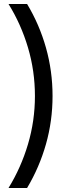

<svg xmlns="http://www.w3.org/2000/svg" viewBox="-20 -727 352 958"><path d="M242.2 -248Q242.2 -372.1 209.5 -488.3Q176.8 -604.5 115.2 -707H22.5Q85 -606.4 119.6 -489.7Q154.3 -373 154.3 -248Q154.3 -124 119.6 -7.3Q85 109.4 22.5 210.9H115.2Q176.8 107.4 209.5 -8.3Q242.2 -124 242.2 -248Z"/></svg>

Font: Wanted Sans Std Variable
Style: Regular
Weight: 400
Designer: Original Design by Kil Hyung-jin and Kang Hanbin, Wanted Lab, Inc;
Foundry: Wanted Lab, Inc.
Version: Version 1.003;Glyphs 3.2 (3227)